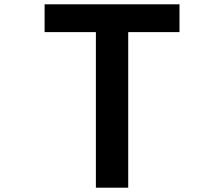

<svg xmlns="http://www.w3.org/2000/svg" viewBox="-20 -818 1040 891"><path d="M425 53H575V-669H813V-798H187V-669H425Z"/></svg>

Font: LINE Seed JP App_OTF Bold
Style: Regular
Weight: 700
Designer: LINE & Fontrix & Fontworks
Version: Version 1.009